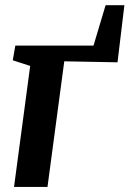

<svg xmlns="http://www.w3.org/2000/svg" viewBox="-20 -734 509 754"><path d="M394.7 -713.6H468.5L441.5 -489.3L232.4 -493.2L166.5 0H35.1L98.5 -475L30.1 -497.3L40.2 -554.9H347.2Z"/></svg>

Font: Merriweather Light
Style: Italic
Weight: 300
Italic angle: -7.8°
Designer: Eben Sorkin
Foundry: Eben Sorkin
Version: Version 2.101